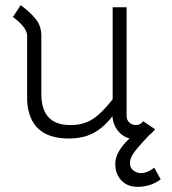

<svg xmlns="http://www.w3.org/2000/svg" viewBox="-20 -528 664 743"><path d="M577 121 602 166Q563 195 512 195Q473 195 449.5 170Q426 145 426 106Q426 60 481 8Q453 0 435 -23.5Q417 -47 415 -78Q379 -32 339.5 -12Q300 8 246 8Q94 8 85 -138V-389Q85 -422 30 -462L60 -508Q98 -480 119 -453.5Q140 -427 140 -389V-164Q140 -44 252 -44Q304 -44 340 -68Q376 -92 416 -144V-500H470V-79Q470 -63 481 -53.5Q492 -44 506 -44Q524 -44 534 -59L580 -28Q572 -16 557 -5Q513 42 498 63Q483 84 483 102Q483 122 496.5 132Q510 142 526 142Q549 142 577 121Z"/></svg>

Font: Bellota
Style: Regular
Weight: 400
Designer: Kemie Guaida
Foundry: Kemie Guaida
Version: Version 1.000;PS 002.000;hotconv 1.0.70;makeotf.lib2.5.58329